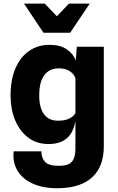

<svg xmlns="http://www.w3.org/2000/svg" viewBox="-20 -800 640 1045"><path d="M298 224.5Q217 225.5 160 200.2Q103 175 75.2 129Q47.5 83 54.5 23.5H205.5Q204.5 57 224 79.8Q243.5 102.5 301 102.5Q353 102.5 371.8 79.5Q390.5 56.5 390.5 10.5V-143Q380 -78 343.2 -47Q306.5 -16 244.5 -16Q179 -16 132.5 -51.8Q86 -87.5 61.8 -147.2Q37.5 -207 37.5 -279.5Q37.5 -368 64.8 -429.8Q92 -491.5 139.8 -523.8Q187.5 -556 249 -556Q308 -556 343.8 -531.2Q379.5 -506.5 392.5 -471L398 -545.5H545V-4Q545 106 482.5 164.2Q420 222.5 298 224.5ZM296 -143Q334.5 -143 358.5 -155.5Q382.5 -168 390.5 -185V-374Q383 -397 359.8 -412.5Q336.5 -428 299.5 -428Q249.5 -428 221.5 -391.5Q193.5 -355 193.5 -280Q193.5 -215 219 -179Q244.5 -143 296 -143ZM216.5 -622 110.5 -780.5H223.5L289.5 -711.5L355.5 -780.5H468.5L362 -622Z"/></svg>

Font: Spline Sans
Style: Bold
Weight: 700
Designer: Eben Sorkin, Mirko Velimirovic
Foundry: Sorkin Type
Version: Version 1.000; ttfautohint (v1.8.3)